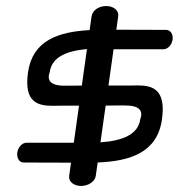

<svg xmlns="http://www.w3.org/2000/svg" viewBox="-20 -610 628 635"><path d="M329.4 -260.8C364.9 -260.9 392.2 -261.8 394.9 -261L395.6 -261C446.9 -261.1 448.6 -239 446.8 -226.6C445.9 -220.4 444.2 -218.3 443.8 -215.3C436.7 -164.8 384.5 -144.2 312.3 -139.2ZM250.6 -326.9C215.4 -326.7 192.9 -326.6 192.9 -326.6C141 -326.5 139.8 -349.1 141.7 -361.5C142.7 -367.5 144.3 -369.4 144.7 -372.3C151.5 -420.6 198.4 -441.4 267.6 -447.8C262.5 -411.5 256.7 -370.6 250.6 -326.9ZM371.1 -557.1C373.1 -575.7 355.4 -590 331.7 -590C308.4 -590 286.8 -577.9 282.9 -556.2C282.9 -556.2 280.7 -541 276.4 -510.4C172.7 -505 87.4 -475.9 72.6 -370.5C58.5 -270.7 105.9 -260.1 154.1 -260.1C164 -260.1 173.9 -260.5 183.6 -260.5C204.2 -260.5 221.9 -260.5 241.3 -260.5L224.1 -138L67.8 -138C52.7 -138 39.7 -122.6 37.2 -105.3C34.8 -87.9 43.5 -72.5 58.6 -72.5C58.9 -72.5 117.7 -72.1 214.9 -72L208.7 -28C206.1 -9.3 224.4 5 248.1 5C271.6 5 294 -9.1 296.7 -28L303 -72.6C410.7 -77 500.2 -105.2 515.7 -215.3C529.9 -316.8 482.6 -327.5 434.4 -327.5C424.5 -327.5 414.6 -327.1 404.9 -327.1C381.1 -327.1 360.4 -327.1 338.7 -327.1L355.6 -447C434.3 -447 520.3 -447 520.3 -447C535.4 -447 548.4 -462.1 550.8 -479.1C553.2 -496 544.4 -511.2 529.3 -511.2C528.1 -511.2 469.1 -511.6 364.7 -511.7Z"/></svg>

Font: Hi.
Style: Bold
Weight: 400
Designer: Mew Too, Robert Jablonski
Foundry: Cannot Into Space Fonts
Version: Version 1.996